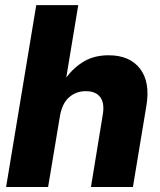

<svg xmlns="http://www.w3.org/2000/svg" viewBox="-20 -748 641 768"><path d="M219.2 -280.3 172.4 0H4.4L125 -727.5H293L245.1 -438Q276.4 -479.5 317.4 -503.2Q358.4 -526.9 414.6 -526.9Q499 -526.9 540.3 -473.1Q581.5 -419.4 565.4 -324.2L511.7 0H343.8L391.1 -289.1Q398.9 -335 381.1 -359.1Q363.3 -383.3 323.2 -383.3Q283.7 -383.3 255.6 -358.2Q227.5 -333 219.2 -280.3Z"/></svg>

Font: Inter Display ExtraBold
Style: Italic
Weight: 800
Italic angle: -9.39999°
Designer: Rasmus Andersson
Foundry: rsms
Version: Version 4.000;git-a52131595